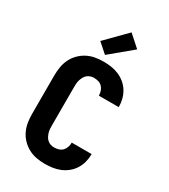

<svg xmlns="http://www.w3.org/2000/svg" viewBox="-237 -1103 1075 1222"><g transform="rotate(30 300.0 -492.5)"><path d="M297 8Q266 8 235.5 2.5Q205 -3 177.5 -17.5Q150 -32 128 -54.5Q106 -77 92.5 -105Q79 -133 74 -164Q69 -195 69 -226V-509Q69 -540 74 -571Q79 -602 92.5 -630Q106 -658 128 -680.5Q150 -703 177.5 -717.5Q205 -732 235.5 -737.5Q266 -743 297 -743Q326 -743 354 -739Q382 -735 408.5 -724Q435 -713 457.5 -694.5Q480 -676 495 -652Q510 -628 517.5 -600Q525 -572 525 -544V-540H379V-542Q379 -558 373.5 -574Q368 -590 357 -601.5Q346 -613 330 -618Q314 -623 297 -623Q284 -623 271 -619Q258 -615 248 -606.5Q238 -598 231.5 -586Q225 -574 221 -561.5Q217 -549 216 -536Q215 -523 215 -509V-226Q215 -212 216 -199Q217 -186 221 -173.5Q225 -161 231.5 -149Q238 -137 248 -128.5Q258 -120 271 -116Q284 -112 297 -112Q314 -112 330 -117Q346 -122 357 -133.5Q368 -145 373.5 -161Q379 -177 379 -193V-195H525V-191Q525 -163 517.5 -135Q510 -107 495 -83Q480 -59 457.5 -40.5Q435 -22 408.5 -11Q382 0 354 4Q326 8 297 8ZM283 -784 213 -846 358 -993 443 -917Z"/></g></svg>

Font: Iosevka Heavy Extended
Style: Regular
Weight: 900
Width: 7
Monospace: yes
Designer: Belleve Invis
Foundry: Belleve Invis
Version: Version 32.5.0; ttfautohint (v1.8.4)